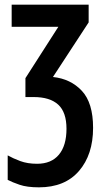

<svg xmlns="http://www.w3.org/2000/svg" viewBox="-20 -563 449 823"><path d="M360 -543V-467L207 -233Q283 -225 331 -173.5Q379 -122 379 -15Q379 100 318.5 170Q258 240 147 240Q96 240 64 229Q32 218 13 208V103Q36 116 67 127.5Q98 139 139 139Q200 139 232.5 100Q265 61 265 -11Q265 -82 229.5 -114.5Q194 -147 124 -147H89V-228L230 -448H30V-543Z"/></svg>

Font: Noto Sans ExtraCondensed SemiBold
Style: Regular
Weight: 600
Width: 2
Designer: Monotype Design Team
Foundry: Monotype Imaging Inc.
Version: Version 2.013; ttfautohint (v1.8.4.7-5d5b)